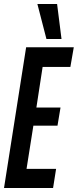

<svg xmlns="http://www.w3.org/2000/svg" viewBox="-32 -935 387 955"><path d="M-12 0 98 -700H335L318 -602H180L149 -400H269L254 -310H134L100 -95H247L232 0ZM199 -741 154 -915H252L274 -741Z"/></svg>

Font: Georama ExtraCondensed SemiBold
Style: Italic
Weight: 600
Width: 2
Italic angle: -9°
Designer: Jean-Baptiste Levee
Foundry: Production Type
Version: Version 1.000